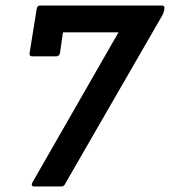

<svg xmlns="http://www.w3.org/2000/svg" viewBox="-20 -675 615 695"><path d="M103 0Q97 0 95.5 -4.5Q94 -9 97 -14L409 -558H208L197 -482Q194 -471 183 -471H97Q86 -471 87 -482L113 -644Q115 -655 126 -655H566Q577 -655 575 -644L574 -637Q573 -633 572 -630Q571 -627 569 -622L216 -10Q212 0 202 0Z"/></svg>

Font: Sofia Sans Semi Condensed
Style: Bold Italic
Weight: 700
Italic angle: -9°
Version: Version 4.100